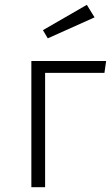

<svg xmlns="http://www.w3.org/2000/svg" viewBox="-20 -776 460 796"><path d="M167 0H110V-523H420L413 -474H167ZM158 -651 340 -756 372 -704 178 -617Z"/></svg>

Font: Jldddboxgfspflltxgxzjzlszac
Style: Regular
Weight: 300
Designer: Carrois Corporate & Edenspiekermann
Foundry: Carrois Corporate GbR & Edenspiekermann AG
Version: Version 2.001